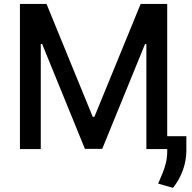

<svg xmlns="http://www.w3.org/2000/svg" viewBox="-20 -747 960 962"><path d="M79.9 -727.3H213.1L444.6 -161.9H453.1L684.7 -727.3H817.8V0H713.4V-526.3H706.7L492.2 -1.1H405.5L191.1 -526.6H184.3V0H79.9ZM913.7 -64.6V8.2Q913.4 41.9 905.5 74.6Q897.7 107.2 882.8 137.4Q867.9 167.6 846.6 194.2L772.4 172.9Q784.1 146.3 794.4 120.9Q804.7 95.5 811.3 68.9Q817.8 42.3 817.8 12.1V-64.6Z"/></svg>

Font: InterMG Medium
Style: Regular
Weight: 500
Designer: Rasmus Andersson
Foundry: rsms
Version: Version 3.019;December 26, 2023;FontCreator 15.0.0.2955 64-b